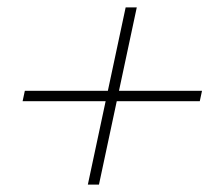

<svg xmlns="http://www.w3.org/2000/svg" viewBox="-20 -544 598 518"><path d="M217 -46H247L295 -271H519L525 -299H301L349 -524H319L271 -299H47L41 -271H265Z"/></svg>

Font: Geist Thin
Style: Italic
Weight: 100
Italic angle: -12°
Designer: Basement.studio, Andrés Briganti, Mateo Zaragoza
Foundry: Basement.studio, Vercel, Andrés Briganti, Guido Ferreyra, Mateo Zaragoza
Version: Version 1.500